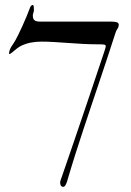

<svg xmlns="http://www.w3.org/2000/svg" viewBox="-20 -572 522 765"><path d="M219.7 157.2Q219.7 150.4 221.7 145.3Q223.6 140.1 225.6 134.3Q233.9 110.4 247.1 72Q260.3 33.7 275.9 -12Q291.5 -57.6 308.6 -107.9Q325.7 -158.2 341.8 -206.1Q357.9 -253.9 372.1 -296.4Q386.2 -338.9 396.5 -369.1Q398.9 -376 400.1 -381.3Q401.4 -386.7 401.4 -387.7Q401.4 -393.6 394 -394.5Q386.7 -395.5 363.3 -395.5Q336.4 -395.5 307.6 -397.2Q278.8 -398.9 250.7 -400.9Q222.7 -402.8 195.8 -404.5Q168.9 -406.2 146.5 -406.2Q123 -406.2 102.8 -402.3Q82.5 -398.4 62.5 -388.7Q54.7 -384.3 47.6 -378.9Q40.5 -373.5 34.7 -368.4Q28.8 -363.3 24.2 -359.9Q19.5 -356.4 16.1 -356.4Q16.1 -365.2 18.6 -372.3Q21 -379.4 24.9 -385.7Q28.8 -392.1 33.2 -398.2Q37.6 -404.3 41.5 -411.6Q45.9 -419.4 53.2 -434.3Q60.5 -449.2 68.8 -467.3Q77.1 -485.4 85.4 -505.4Q93.8 -525.4 100.6 -543.9Q102.5 -547.9 105.2 -550Q107.9 -552.2 109.4 -552.2Q113.8 -552.2 114.5 -544.9Q115.2 -537.6 115.2 -533.2Q115.2 -526.4 113 -521Q110.8 -515.6 110.8 -510.3Q110.8 -501 113.5 -496.1Q116.2 -491.2 121.1 -489Q126 -486.8 131.8 -486.3Q137.7 -485.8 144.5 -485.8H424.3Q427.2 -485.8 431.9 -485.6Q436.5 -485.4 441.4 -484.4Q446.3 -483.4 449.7 -481Q453.1 -478.5 453.1 -474.1Q453.1 -464.4 448 -457.3Q442.9 -450.2 440.4 -441.9Q422.9 -387.2 406.5 -337.9Q390.1 -288.6 374.3 -241.5Q358.4 -194.3 343 -148.4Q327.6 -102.5 311.8 -54.7Q295.9 -6.8 279.8 43.9Q263.7 94.7 247.1 151.4Q240.2 172.4 232.4 172.4Q225.6 172.4 222.7 167.5Q219.7 162.6 219.7 157.2Z"/></svg>

Font: IM FELL French Canon
Style: Regular
Weight: 400
Designer: Igino Marini
Foundry: Igino Marini,
Version: 3.00